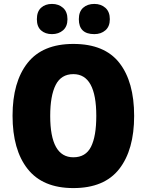

<svg xmlns="http://www.w3.org/2000/svg" viewBox="-20 -949 750 979"><path d="M461 -775Q495 -775 517.5 -794.5Q540 -814 540 -851Q540 -889 517.5 -909Q495 -929 461 -929Q426 -929 404 -909.5Q382 -890 382 -851Q382 -775 461 -775ZM245 -775Q279 -775 301.5 -794.5Q324 -814 324 -851Q324 -889 301.5 -909Q279 -929 245 -929Q211 -929 189.5 -909.5Q168 -890 168 -851Q168 -813 189.5 -794Q211 -775 245 -775ZM354 -725Q197 -725 120.5 -628Q44 -531 44 -359Q44 -185 121 -87.5Q198 10 354 10Q512 10 588 -87.5Q664 -185 664 -358Q664 -532 588.5 -628.5Q513 -725 354 -725ZM354 -571Q471 -571 471 -358Q471 -254 444 -200.5Q417 -147 354 -147Q236 -147 236 -358Q236 -461 264 -516Q292 -571 354 -571Z"/></svg>

Font: Noto Sans UI SemiCondensed Black
Style: Regular
Weight: 900
Width: 4
Designer: Monotype Design Team
Foundry: Monotype Imaging Inc.
Version: 1.001